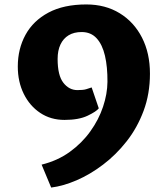

<svg xmlns="http://www.w3.org/2000/svg" viewBox="-20 -773 750 863"><path d="M60 -474Q60 -553.5 94.8 -616.8Q129.5 -680 198 -716.5Q266.5 -753 368 -753Q453.5 -753 518 -713.5Q582.5 -674 618.2 -604Q654 -534 654 -442Q654 -351.5 625.5 -275Q597 -198.5 549.2 -137.8Q501.5 -77 443 -32.8Q384.5 11.5 324 37.5Q263.5 63.5 210 70L167 -33Q238.5 -50.5 293.5 -90.2Q348.5 -130 386.2 -182.8Q424 -235.5 443.2 -293.2Q462.5 -351 463 -405Q463.5 -472 451.8 -522.5Q440 -573 414.2 -601Q388.5 -629 347 -629Q312.5 -629 288.5 -614.5Q264.5 -600 251.8 -573Q239 -546 239 -508Q239 -434 264.8 -401Q290.5 -368 328 -368Q355 -368 368 -372.2Q381 -376.5 392 -380L424 -286Q413.5 -272 374 -253Q334.5 -234 270 -234Q208 -234 160.8 -265.5Q113.5 -297 86.8 -351.2Q60 -405.5 60 -474Z"/></svg>

Font: Koeln Type Sans ExtraBold
Style: Regular
Weight: 800
Designer: Eben Sorkin
Foundry: Eben Sorkin
Version: Version 2.001